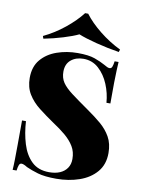

<svg xmlns="http://www.w3.org/2000/svg" viewBox="-103 -1025 818 1108"><g transform="rotate(10 306.5 -471.0)"><path d="M302 -722Q367 -722 403 -709Q439 -696 464 -682Q476 -675 483.5 -671.5Q491 -668 498 -668Q508 -668 512.5 -679Q517 -690 520 -712H543Q542 -691 540.5 -663Q539 -635 538.5 -589Q538 -543 538 -468H515Q511 -523 489.5 -575Q468 -627 430.5 -661Q393 -695 341 -695Q297 -695 268 -671Q239 -647 239 -602Q239 -565 257 -538.5Q275 -512 313.5 -483Q352 -454 415 -410Q460 -379 496.5 -348Q533 -317 555 -278Q577 -239 577 -184Q577 -117 539.5 -73Q502 -29 440 -7.5Q378 14 305 14Q237 14 196.5 2Q156 -10 128 -23Q106 -37 94 -37Q84 -37 79.5 -26Q75 -15 72 7H49Q51 -19 51.5 -53.5Q52 -88 52.5 -143Q53 -198 53 -283H76Q80 -213 98.5 -152Q117 -91 155.5 -53.5Q194 -16 258 -16Q295 -16 321.5 -27.5Q348 -39 363 -61Q378 -83 378 -114Q378 -156 359 -187.5Q340 -219 307.5 -246.5Q275 -274 232 -302Q185 -334 144 -366Q103 -398 78.5 -438Q54 -478 54 -533Q54 -599 89 -640.5Q124 -682 181 -702Q238 -722 302 -722ZM322 -956Q357 -909 415 -862.5Q473 -816 539 -784L534 -769Q465 -780 398.5 -797Q332 -814 293 -830Q260 -814 204.5 -797Q149 -780 92 -769L87 -784Q152 -815 209.5 -861.5Q267 -908 304 -956Z"/></g></svg>

Font: Playfair Display Black
Style: Regular
Weight: 900
Designer: Claus Eggers Sørensen
Foundry: Claus Eggers Sørensen
Version: Version 1.203